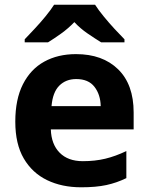

<svg xmlns="http://www.w3.org/2000/svg" viewBox="-20 -786 631 816"><path d="M303 -556Q416 -556 482 -491.5Q548 -427 548 -308V-236H196Q198 -173 233.5 -137Q269 -101 332 -101Q384 -101 427.5 -111.5Q471 -122 517 -144V-29Q476 -9 432 0.5Q388 10 325 10Q243 10 180 -20.5Q117 -51 81 -112.5Q45 -174 45 -269Q45 -364 77.5 -428Q110 -492 168 -524Q226 -556 303 -556ZM304 -450Q260 -450 232 -422Q204 -394 199 -335H408Q407 -384 381.5 -417Q356 -450 304 -450ZM384 -766Q398 -744 420.5 -716.5Q443 -689 467 -663Q491 -637 509 -619V-606H410Q384 -622 352.5 -643.5Q321 -665 296 -692Q270 -665 240 -643.5Q210 -622 184 -606H85V-619Q103 -638 127 -663.5Q151 -689 173.5 -716.5Q196 -744 210 -766Z"/></svg>

Font: Noto Sans
Style: Bold
Weight: 700
Designer: Monotype Design Team
Foundry: Monotype Imaging Inc.
Version: Version 2.000;GOOG;noto-source:20170915:90ef993387c0; ttfaut